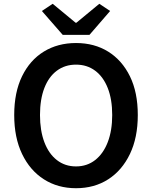

<svg xmlns="http://www.w3.org/2000/svg" viewBox="-20 -979 802 1013"><path d="M381 14Q285 14 211.5 -33Q138 -80 96.5 -166.5Q55 -253 55 -372Q55 -492 96.5 -577Q138 -662 211.5 -707Q285 -752 381 -752Q478 -752 551 -706.5Q624 -661 665.5 -576.5Q707 -492 707 -372Q707 -253 665.5 -166.5Q624 -80 551 -33Q478 14 381 14ZM381 -101Q439 -101 482 -134.5Q525 -168 548.5 -229Q572 -290 572 -372Q572 -455 548.5 -514.5Q525 -574 482 -606Q439 -638 381 -638Q323 -638 280 -606Q237 -574 214 -514.5Q191 -455 191 -372Q191 -290 214 -229Q237 -168 280 -134.5Q323 -101 381 -101ZM311 -795 201 -921 258 -959 379 -859H383L504 -959L561 -921L452 -795Z"/></svg>

Font: Noto Sans HK SemiBold
Style: Regular
Weight: 600
Version: Version 2.004-H2;hotconv 1.0.118;makeotfexe 2.5.65603